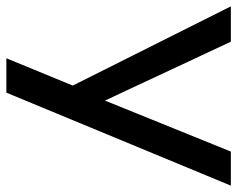

<svg xmlns="http://www.w3.org/2000/svg" viewBox="-94 -654 745 603"><g transform="rotate(90 278.5 -352.5)"><path d="M160 0 255 -231 252 -196 -3 -705H108L295 -305H291L453 -705H560L268 0Z"/></g></svg>

Font: Nunito Sans 7pt Condensed SemiBold
Style: Regular
Weight: 600
Width: 3
Designer: Vernon Adams
Foundry: Vernon Adams
Version: Version 3.101;gftools[0.9.27]